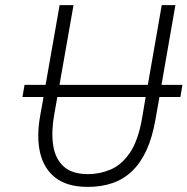

<svg xmlns="http://www.w3.org/2000/svg" viewBox="-20 -720 734 752"><path d="M324 12Q244 12 198 -23.2Q152 -58.5 137.2 -121.2Q122.5 -184 137.5 -267.5L150.5 -340H68L76 -387.5H158.5L213.5 -700H268L213 -387.5H559L613.5 -700H667L612.5 -387.5H694.5L686.5 -340H604.5L589 -252.5Q576.5 -180.5 553 -130.2Q529.5 -80 496 -48.5Q462.5 -17 419.2 -2.5Q376 12 324 12ZM325 -38Q370.5 -38 413.2 -56Q456 -74 488.2 -120.8Q520.5 -167.5 536 -254.5L550.5 -340H204.5L192 -269Q180.5 -204 188.2 -151.5Q196 -99 228.8 -68.5Q261.5 -38 325 -38Z"/></svg>

Font: Overpass ExtraLight
Style: Italic
Weight: 250
Italic angle: -10°
Designer: Delve Withrington, Dave Bailey, Thomas Jockin
Foundry: Delve Fonts LLC
Version: Version 4.000